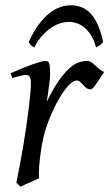

<svg xmlns="http://www.w3.org/2000/svg" viewBox="-20 -688 415 728"><path d="M375 -415Q369.1 -407.2 362.1 -396Q355 -384.8 347.9 -374.3Q340.8 -363.8 334.5 -356.4Q328.1 -349.1 323.2 -349.1Q314 -349.1 307.4 -354.5Q300.8 -359.9 295.2 -366Q289.6 -372.1 283.9 -377.4Q278.3 -382.8 271 -382.8Q258.3 -382.8 241.5 -365.5Q224.6 -348.1 207.8 -320.1Q190.9 -292 175.5 -257.1Q160.2 -222.2 149.9 -187Q144.5 -168.5 140.4 -146.2Q136.2 -124 133.1 -100.6Q129.9 -77.1 128.4 -54.4Q127 -31.7 127.9 -12.2Q121.6 -8.8 112.1 -4.6Q102.5 -0.5 92.5 3.9Q82.5 8.3 73.2 12.5Q64 16.6 58.1 20L42 4.9Q49.3 -29.8 56.2 -66.9Q63 -104 69.1 -140.9Q75.2 -177.7 80.3 -212.9Q85.4 -248 89.1 -278.3Q92.8 -308.6 95 -332.5Q97.2 -356.4 97.2 -371.1Q97.2 -382.3 95.5 -388.9Q93.8 -395.5 91.1 -398.7Q88.4 -401.9 84.7 -402.8Q81.1 -403.8 77.1 -403.8Q72.3 -403.8 64 -402.1Q55.7 -400.4 47.4 -397.9Q37.6 -395.5 26.9 -392.1L20 -410.2Q40.5 -419.4 61.3 -428Q82 -436.5 100.1 -442.9Q118.2 -449.2 131.6 -453.1Q145 -457 150.9 -457Q157.7 -457 161.6 -454.6Q165.5 -452.1 167.2 -446Q168.9 -439.9 169.4 -429Q169.9 -418 169.9 -400.9Q169.9 -395.5 168.5 -382.8Q167 -370.1 165 -355.2Q163.1 -340.3 160.9 -325.7Q158.7 -311 157.2 -301.8Q180.7 -350.1 201.7 -380.4Q222.7 -410.6 241.5 -427.7Q260.3 -444.8 277.3 -450.9Q294.4 -457 310.1 -457Q318.8 -457 325.9 -452.1Q333 -447.3 340.3 -440.4Q347.7 -433.6 356 -426.5Q364.3 -419.4 375 -415ZM88.9 -528.8Q106.9 -568.4 126.7 -595Q146.5 -621.6 167 -637.7Q187.5 -653.8 208 -660.9Q228.5 -668 248 -668Q269.5 -668 288.3 -660.9Q307.1 -653.8 322.8 -637.5Q338.4 -621.1 350.6 -594.5Q362.8 -567.9 371.1 -528.8Q364.3 -520.5 357.9 -516.1Q351.6 -511.7 344.2 -507.8Q337.4 -534.7 325.9 -553.2Q314.5 -571.8 300.5 -583.3Q286.6 -594.7 271.2 -599.9Q255.9 -605 242.2 -605Q226.6 -605 209.2 -599.9Q191.9 -594.7 174.6 -583.3Q157.2 -571.8 140.4 -553.2Q123.5 -534.7 109.9 -507.8Q103 -511.7 98.4 -515.6Q93.8 -519.5 88.9 -528.8Z"/></svg>

Font: Gentium Plus
Style: Italic
Weight: 400
Italic angle: -8°
Designer: J. Victor Gaultney, Annie Olsen, Iska Routamaa
Foundry: SIL International
Version: Version 1.510